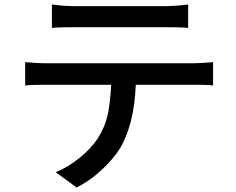

<svg xmlns="http://www.w3.org/2000/svg" viewBox="-20 -772 1040 847"><path d="M209 -752Q232 -749 257 -747Q282 -745 306 -745Q325 -745 365.5 -745Q406 -745 457.5 -745Q509 -745 561 -745Q613 -745 653 -745Q693 -745 710 -745Q733 -745 759.5 -747Q786 -749 810 -752V-649Q786 -651 760 -651.5Q734 -652 710 -652Q693 -652 653 -652Q613 -652 561.5 -652Q510 -652 458.5 -652Q407 -652 366 -652Q325 -652 307 -652Q282 -652 256 -651.5Q230 -651 209 -649ZM91 -498Q112 -496 135.5 -494.5Q159 -493 182 -493Q194 -493 233 -493Q272 -493 327.5 -493Q383 -493 446.5 -493Q510 -493 574 -493Q638 -493 693 -493Q748 -493 786.5 -493Q825 -493 836 -493Q852 -493 877 -494.5Q902 -496 920 -498V-395Q903 -397 879.5 -397.5Q856 -398 836 -398Q825 -398 786.5 -398Q748 -398 693 -398Q638 -398 574 -398Q510 -398 446.5 -398Q383 -398 327.5 -398Q272 -398 233 -398Q194 -398 182 -398Q159 -398 135 -397.5Q111 -397 91 -395ZM580 -445Q580 -350 565 -272Q550 -194 517 -131Q499 -98 468.5 -63.5Q438 -29 400 2Q362 33 318 55L226 -12Q281 -35 331 -75.5Q381 -116 411 -161Q449 -220 460 -291.5Q471 -363 472 -445Z"/></svg>

Font: Noto Sans SC Thin Medium
Style: Regular
Weight: 500
Version: Version 2.004-H2;hotconv 1.0.118;makeotfexe 2.5.65603